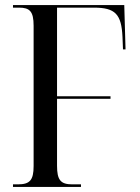

<svg xmlns="http://www.w3.org/2000/svg" viewBox="-20 -734 548 754"><path d="M31 0H298V-10H264C218 -10 204 -27 204 -83V-346H414V-356H204V-704H349C433 -704 457 -678 461 -589L463 -540H473L468 -714H31V-704H55C97 -704 112 -689 112 -633V-82C112 -26 97 -10 50 -10H31Z"/></svg>

Font: Noto Serif Display Condensed
Style: Regular
Weight: 400
Width: 3
Designer: Monotype Design Team
Foundry: Monotype Imaging Inc.
Version: Version 2.009